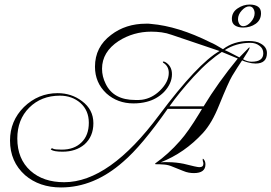

<svg xmlns="http://www.w3.org/2000/svg" viewBox="-20 -714 1192 843"><path d="M248 109Q153 109 90 55Q24 -4 24 -97Q24 -183 85 -244Q148 -305 233 -305Q294 -305 340 -270Q390 -233 390 -173Q390 -115 351 -80Q313 -48 255 -48Q216 -48 204 -57L203 -59Q206 -63 209 -63Q209 -63 209.5 -63Q210 -63 211 -62Q216 -59 226.5 -58Q237 -57 251 -57Q306 -57 338 -89Q370 -120 370 -175Q370 -229 333 -262Q296 -294 243 -294Q161 -294 108 -241Q56 -189 56 -106Q56 -16 114 36Q170 86 262 86Q460 86 679 -209Q848 -435 944 -490L734 -561Q712 -569 689.5 -572Q667 -575 644 -575Q566 -575 501 -534Q428 -486 428 -412Q428 -378 444 -346Q478 -275 574 -275Q582 -275 589 -275Q596 -275 603 -276Q647 -282 682 -316Q721 -354 721 -394Q721 -424 696 -439Q695 -440 695 -442Q695 -444 697 -444Q698 -444 698.5 -443.5Q699 -443 700 -443H703Q735 -426 735 -388Q735 -347 700 -310Q668 -278 624 -267Q597 -260 566 -260Q496 -260 447 -304Q397 -351 397 -421Q397 -508 468 -561Q532 -610 621 -610Q627 -610 632.5 -610Q638 -610 643 -609Q762 -599 904 -528Q914 -524 927.5 -516.5Q941 -509 959 -498Q1006 -534 1073 -534Q1087 -534 1100.5 -531.5Q1114 -529 1124 -523Q1152 -508 1152 -481Q1152 -435 1102 -435Q1087 -435 1068.5 -440Q1050 -445 1043 -449Q1033 -434 1022 -417Q1011 -400 999 -380Q983 -353 942 -252Q926 -212 908.5 -182Q891 -152 871 -130Q790 -42 685 -1Q687 -1 690.5 -1.5Q694 -2 700 -2H715Q736 -2 753.5 0Q771 2 786 5Q845 20 855 20Q873 20 873 5Q873 -1 871 -5Q870 -9 870 -11.5Q870 -14 870 -15Q870 -16 870.5 -16.5Q871 -17 871 -17Q872 -17 873 -16Q882 -7 882 8Q882 46 831 46Q821 46 809 44Q797 42 783 36L738 18Q720 10 701 8.5Q682 7 662 7L661 4Q720 -38 770 -95Q806 -135 855 -216Q858 -221 867 -236H716Q660 -156 611 -97.5Q562 -39 521 -4Q393 109 248 109ZM1085 -443Q1136 -443 1136 -480Q1136 -502 1118 -514Q1102 -526 1079 -526Q1017 -526 967 -494Q983 -487 999 -478.5Q1015 -470 1031 -462L1074 -506Q1076 -506 1076 -504Q1076 -498 1047 -454Q1066 -443 1085 -443ZM724 -247H874Q937 -351 1024 -457L954 -486Q929 -470 897.5 -443Q866 -416 830 -377Q768 -309 724 -247ZM1048 -593Q1026 -593 1012 -602Q998 -611 998 -631Q998 -660 1023 -677Q1048 -694 1076 -694Q1099 -694 1112.5 -685Q1126 -676 1126 -656Q1126 -626 1102.5 -609.5Q1079 -593 1048 -593ZM1048 -599Q1065 -599 1081.5 -617.5Q1098 -636 1098 -656Q1098 -667 1092 -676.5Q1086 -686 1074 -686Q1058 -686 1041.5 -668Q1025 -650 1025 -630Q1025 -618 1031 -608.5Q1037 -599 1048 -599Z"/></svg>

Font: Imperial Script
Style: Regular
Weight: 400
Designer: Robert E. Leuschke
Foundry: Robert E. Leuschke
Version: Version 1.010; ttfautohint (v1.8.3)